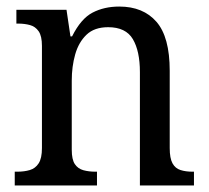

<svg xmlns="http://www.w3.org/2000/svg" viewBox="-20 -566 637 586"><path d="M25 0V-42H33Q54 -42 71 -47Q88 -52 98 -67.5Q108 -83 108 -114V-426Q108 -456 98 -470.5Q88 -485 71.5 -489.5Q55 -494 35 -494H30V-536H183L195 -455H200Q227 -509 262.5 -527.5Q298 -546 344 -546Q417 -546 457.5 -499.5Q498 -453 498 -350V-114Q498 -83 506.5 -67.5Q515 -52 531 -47Q547 -42 567 -42H572V0H407V-346Q407 -410 385.5 -446.5Q364 -483 310 -483Q268 -483 244 -460Q220 -437 209.5 -400Q199 -363 199 -320V-109Q199 -79 208.5 -65Q218 -51 234.5 -46.5Q251 -42 271 -42H276V0Z"/></svg>

Font: Noto Serif Khmer SemiCondensed
Style: Regular
Weight: 400
Width: 4
Designer: Danh Hong and the Monotype Design Team
Foundry: Monotype Imaging Inc.
Version: Version 2.004